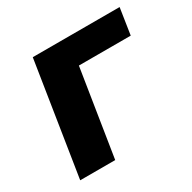

<svg xmlns="http://www.w3.org/2000/svg" viewBox="-119 -622 741 741"><g transform="rotate(-30 251.0 -251.5)"><path d="M36 0 115 -503H502L484 -386H253L192 0Z"/></g></svg>

Font: Nunito Sans 7pt SemiCondensed ExtraBold
Style: Italic
Weight: 800
Width: 4
Italic angle: -9°
Designer: Vernon Adams
Foundry: Vernon Adams
Version: Version 3.101;gftools[0.9.27]